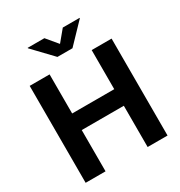

<svg xmlns="http://www.w3.org/2000/svg" viewBox="-214 -1098 1173 1248"><g transform="rotate(-30 372.0 -474.0)"><path d="M64.5 0V-727.5H213.9V-434.1H529.8V-727.5H679.2V0H529.8V-309.6H213.9V0ZM302.2 -948.2 371.6 -865.2 440.4 -948.2H566.4V-944.8L427.7 -800.3H314.9L176.8 -944.8V-948.2Z"/></g></svg>

Font: Inter 16pt
Style: Bold
Weight: 700
Version: Version 4.001;git-66647c0bb